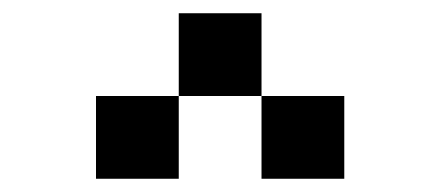

<svg xmlns="http://www.w3.org/2000/svg" viewBox="-20 -770 665 290"><path d="M125 -500V-625H250V-750H375V-625H500V-500H375V-625H250V-500Z"/></svg>

Font: Silkscreen
Style: Regular
Weight: 400
Designer: Jason Kottke
Foundry: Jason Kottke
Version: Version 1.001; ttfautohint (v1.8.4.7-5d5b)